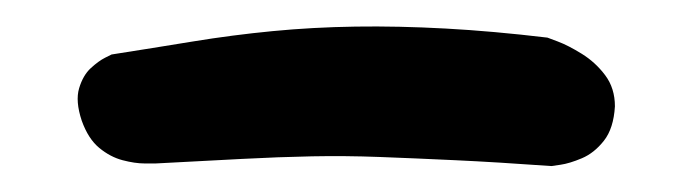

<svg xmlns="http://www.w3.org/2000/svg" viewBox="-20 -394 534 148"><path d="M100 -268Q99 -268 91.5 -268Q84 -268 74.5 -270.5Q65 -273 56.5 -280Q48 -287 43 -301Q38 -316 41 -326Q44 -336 50 -341.5Q56 -347 61 -349.5Q66 -352 66 -352Q98 -357 128.5 -362Q159 -367 190 -370Q221 -373 254 -373.5Q287 -374 323.5 -372Q360 -370 402 -365Q402 -365 410 -362Q418 -359 428.5 -352.5Q439 -346 446.5 -336Q454 -326 454 -312Q453 -295 445.5 -285.5Q438 -276 428.5 -272Q419 -268 412 -267Q405 -266 405 -266Q363 -269 331 -270.5Q299 -272 272.5 -273Q246 -274 220.5 -273.5Q195 -273 166.5 -271.5Q138 -270 100 -268Z"/></svg>

Font: Sour Gummy Black Medium
Style: Regular
Weight: 500
Version: Version 1.000